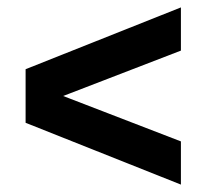

<svg xmlns="http://www.w3.org/2000/svg" viewBox="-20 -638 555 516"><path d="M466.2 -141.9 48.8 -308V-452L466.2 -618.1V-502L134.2 -374V-386L466.2 -258Z"/></svg>

Font: Encode Sans Condensed Thin
Style: Regular
Weight: 100
Width: 3
Designer: Multiple Designers
Foundry: Impallari Type
Version: Version 3.002